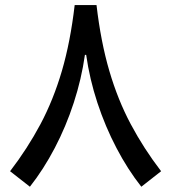

<svg xmlns="http://www.w3.org/2000/svg" viewBox="-20 -708 662 743"><path d="M308.6 -495.6Q295.4 -402.3 265.4 -310.3Q235.4 -218.3 191.9 -135.3Q148.4 -52.2 95.7 14.6L19 -45.4Q86.4 -133.3 136.5 -227.3Q186.5 -321.3 219.5 -433.6Q252.4 -545.9 269 -688.5H353.5Q370.1 -545.9 403.1 -433.6Q436 -321.3 486.1 -227.3Q536.1 -133.3 603.5 -45.4L526.9 14.6Q474.1 -52.2 430.7 -135.3Q387.2 -218.3 356.9 -310.3Q326.7 -402.3 313.5 -495.6Z"/></svg>

Font: Estedad-FD Medium
Style: Regular
Weight: 500
Designer: Amin Abedi
Version: Version 7.3